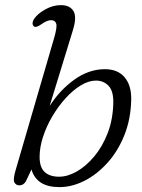

<svg xmlns="http://www.w3.org/2000/svg" viewBox="-20 -738 568 766"><path d="M195 -583Q208.5 -628.5 204.5 -643Q200.5 -657.5 183.5 -657.5Q168 -657.5 144.5 -641Q125 -627 116.5 -632Q110.5 -635.5 110 -643.8Q109.5 -652 116 -662.5Q129 -682.5 159.8 -700Q190.5 -717.5 223 -717.5Q258.5 -717.5 273 -694Q287.5 -670.5 270.5 -616.5L178 -315Q218 -378 276.2 -420Q334.5 -462 398.5 -462Q449.5 -462 477 -429.8Q504.5 -397.5 503.5 -341Q502 -263.5 476.5 -199.5Q451 -135.5 409.2 -89Q367.5 -42.5 317.5 -17Q267.5 8.5 217 8.5Q126 8.5 105.5 -62L83.5 -15Q74 1.5 57 1.5Q44 1.5 37.5 -10.2Q31 -22 43 -61.5ZM363 -416.5Q334 -416.5 302.5 -397.5Q271 -378.5 241.8 -346.2Q212.5 -314 189 -274.2Q165.5 -234.5 151.8 -192.5Q138 -150.5 138 -112Q138 -70.5 158.2 -51.8Q178.5 -33 215.5 -33Q250 -33 287 -54.2Q324 -75.5 356.5 -114.5Q389 -153.5 409.8 -207.5Q430.5 -261.5 432 -327Q433 -375 413 -395.8Q393 -416.5 363 -416.5Z"/></svg>

Font: Fraunces 9pt S100 Light
Style: Italic
Weight: 300
Italic angle: -16°
Version: Version 1.000; ttfautohint (v1.8.3)